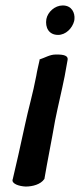

<svg xmlns="http://www.w3.org/2000/svg" viewBox="-20 -672 293 704"><path d="M26 -13C23 2 50 11 74 12C100 12 129 4 142 -15L143 -16V-17C154 -82 169 -155 182 -230C193 -285 206 -337 217 -392L228 -453C230 -467 216 -473 183 -472C163 -472 144 -460 125 -454V-451C121 -432 116 -413 113 -394C101 -330 83 -269 72 -216C54 -132 39 -67 27 -16ZM150 -602C145 -571 159 -544 193 -544C221 -544 245 -568 252 -595L253 -602C255 -624 244 -652 210 -652C181 -652 155 -628 150 -602Z"/></svg>

Font: Vapor
Style: SbdObl
Weight: 600
Foundry: Cannot Into Space Fonts
Version: Version 0.179